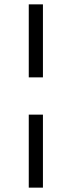

<svg xmlns="http://www.w3.org/2000/svg" viewBox="-20 -721 329 881"><path d="M112 140V-195H177V140ZM112 -366V-701H177V-366Z"/></svg>

Font: Average Sans
Style: Regular
Weight: 400
Designer: Eduardo Rodriguez Tunni
Foundry: Eduardo Rodriguez Tunni
Version: Version 1.002